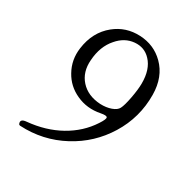

<svg xmlns="http://www.w3.org/2000/svg" viewBox="-214 -833 953 953"><g transform="rotate(45 263.0 -356.0)"><path d="M100.6 14.6Q230.5 -12.7 326.2 -102.5Q418.9 -189.5 455.1 -310.5Q492.2 -434.6 457 -559.6Q429.7 -657.2 354.5 -700.2Q286.1 -739.3 206.1 -721.7Q126 -704.1 79.1 -639.6Q26.4 -567.4 39.1 -467.8Q47.9 -397.5 95.7 -348.6Q140.6 -301.8 206.1 -291Q273.4 -279.3 338.9 -311.5Q369.1 -326.2 375 -318.4Q380.9 -310.5 368.2 -272.5Q340.8 -188.5 273.9 -123.5Q207 -58.6 109.4 -22.5Q73.2 -9.8 91.8 12.7Q94.7 15.6 100.6 14.6ZM118.2 -463.9Q102.5 -543.9 132.8 -604.5Q159.2 -660.2 210.9 -679.2Q262.7 -698.2 307.6 -669.9Q358.4 -638.7 378.9 -560.5Q387.7 -527.3 391.6 -475.6Q395.5 -423.8 390.6 -402.3Q386.7 -383.8 362.8 -367.2Q338.9 -350.6 304.7 -342.8Q233.4 -328.1 182.1 -361.3Q130.9 -394.5 118.2 -463.9Z"/></g></svg>

Font: Bpmf GenWan Min R
Style: R
Weight: 400
Foundry: But Ko
Version: Version 1.320